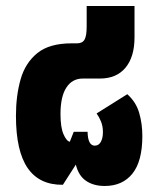

<svg xmlns="http://www.w3.org/2000/svg" viewBox="-20 -604 526 638"><path d="M328 14Q291 14 266 -3Q241 -20 232 -57L189 10Q111 11 72 -45.5Q33 -102 33 -219Q33 -286 48.5 -340.5Q64 -395 104 -427.5Q144 -460 218 -460H236Q254 -460 261 -472.5Q268 -485 268 -516V-584H427V-480Q427 -415 397 -379Q367 -343 312 -343H255Q220 -343 200.5 -313Q181 -283 181 -225Q181 -181 191 -158Q201 -135 212 -133L225 -166H271Q272 -120 295 -120Q308 -120 315 -132.5Q322 -145 322 -165Q322 -185 315.5 -200.5Q309 -216 301 -227L403 -291Q432 -265 442.5 -229Q453 -193 453 -152Q453 -68 420 -27Q387 14 328 14Z"/></svg>

Font: Noto Sans Thai Cond Blk
Style: Regular
Weight: 900
Width: 3
Designer: Monotype Design Team
Foundry: Monotype Imaging Inc.
Version: Version 2.002; ttfautohint (v1.8.4.7-5d5b)